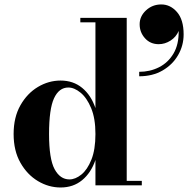

<svg xmlns="http://www.w3.org/2000/svg" viewBox="-20 -830 868 860"><path d="M605.5 -721.2Q605.5 -757.1 634 -783.6Q662.6 -810.1 702.4 -810.1Q743.2 -810.1 772.8 -776Q802.5 -741.9 802.5 -676Q802.5 -626 777.8 -583.3Q753.2 -540.5 708.4 -514.4Q663.6 -488.3 603.5 -488.3V-508.3Q651.6 -508.3 692.3 -528.8Q732.9 -549.3 757.1 -590.1Q781.2 -630.9 780.3 -691.4Q769 -664.3 743.9 -648.2Q718.8 -632.1 690.9 -632.1Q653.3 -632.1 629.4 -658.7Q605.5 -685.3 605.5 -721.2ZM615.2 -20V0H407.5V-113.5Q387.9 -55.9 348 -23.1Q308.1 9.8 251.5 9.8Q198 9.8 149.9 -18.9Q101.8 -47.6 71.4 -101.2Q41 -154.8 41 -229.7Q41 -304.7 71.4 -358.3Q101.8 -411.9 149.9 -440.6Q198 -469.2 251.5 -469.2Q308.1 -469.2 348 -436.4Q387.9 -403.6 407.5 -345.9V-730H339.8V-750H547.6V-20ZM407.5 -229.7Q407.5 -299.6 388.2 -345.8Q368.9 -392.1 340.8 -415Q312.7 -438 286.1 -438Q244.4 -438 222 -389.8Q199.7 -341.6 199.7 -229.7Q199.7 -118.2 224.5 -72.3Q249.3 -26.4 291 -26.4Q317.6 -26.4 344.5 -48.1Q371.3 -69.8 389.4 -114.9Q407.5 -159.9 407.5 -229.7Z"/></svg>

Font: Bodoni* 11
Style: Bold
Weight: 700
Version: Version 2.000; ttfautohint (v1.8.1)